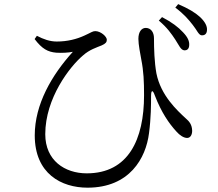

<svg xmlns="http://www.w3.org/2000/svg" viewBox="-20 -843 1040 915"><path d="M858.4 -603.2C871.5 -602.5 880.8 -609.9 881.6 -626.9C883.2 -646.4 875 -665.4 852.3 -689.1C830 -713.4 799.2 -737 752.2 -761.5L736.8 -744.9C777.1 -711.2 796.8 -682.1 815 -654.8C833.3 -626.9 841.5 -604.2 858.4 -603.2ZM397.1 51.4C597.9 51.4 675.4 -89.9 690.1 -208.1C699.8 -281.4 699.9 -347 699.9 -385C699.9 -415 708 -416.3 717.8 -388.2C749 -306.7 786.3 -253.6 820.1 -216.8C837 -197.2 856.3 -185.6 871.9 -185.6C888.3 -185.6 895.8 -202.4 895.8 -219.7C895 -249.7 881.5 -264.9 865.9 -278.2C823.1 -317.8 746.4 -388 725.3 -493.7C715.8 -547 713.8 -609.8 713.8 -660.9C713.8 -688.9 699.6 -709.6 674.9 -710C655.2 -710.2 639.5 -692.1 639.5 -657.7C639.5 -630.4 648.7 -585.7 653.2 -560C664.5 -503.5 666.5 -454.4 666.5 -389.2C666.5 -178.8 592.1 -16.9 393.3 -16.9C288.7 -16.9 195.7 -78.3 195.7 -203.4C195.7 -376.2 313.9 -526.7 375.2 -578.5C406.6 -606.7 440.2 -616.5 464.8 -626.8C483.6 -634.9 489.1 -642.6 489.1 -653.5C489.1 -668.9 460 -694.7 433.9 -694.7C421.2 -694.7 413.8 -687.6 383 -673.8C346.2 -656.7 301.5 -645.1 250.5 -645.1C217.8 -645.1 187.4 -655.8 155.8 -672.4L145 -656.9C180.2 -610.2 207.6 -595.5 247.9 -591.9C277.4 -590 304.7 -592 327.2 -596.1C226.2 -484.8 145.6 -345.5 145.6 -198C145.6 -14.8 272.9 51.4 397.1 51.4ZM941.2 -674.7C956.7 -673.9 965.6 -682.6 966.4 -699.3C967.9 -718.2 957.6 -738.9 933.2 -762C909.1 -783.8 878.2 -802.1 829.1 -823.4L815.5 -806.7C858.4 -774.4 877.7 -750.6 898.4 -724.5C918.7 -699.5 926.6 -675.5 941.2 -674.7Z"/></svg>

Font: Source Han Serif CN VF
Style: Regular
Weight: 250
Designer: Ryoko NISHIZUKA 西塚涼子 (kana & ideographs); Frank Grießhammer (Latin, Greek & Cyrillic); Wenlong ZHANG 张文龙 (bopomofo); San
Foundry: Adobe
Version: Version 2.002;hotconv 1.1.0;makeotfexe 2.6.0